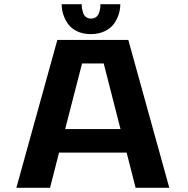

<svg xmlns="http://www.w3.org/2000/svg" viewBox="-20 -889 890 909"><path d="M549.5 -869Q549.5 -844.5 541.8 -820.5Q534 -796.5 518.5 -775.2Q503 -754 474.8 -740.8Q446.5 -727.5 410 -727.5Q373 -727.5 345.2 -740.8Q317.5 -754 302.2 -775.5Q287 -797 279.5 -820.8Q272 -844.5 272 -869H366.5Q366.5 -861 367.8 -852.5Q369 -844 372.8 -830.8Q376.5 -817.5 386.2 -809.2Q396 -801 411 -801Q426 -801 436 -809.2Q446 -817.5 449.8 -830.5Q453.5 -843.5 454.5 -852Q455.5 -860.5 455.5 -869ZM622 0 579.5 -166.5H259.5L217 0H57.5L251.5 -700H587.5L781.5 0ZM368.5 -588.5 288.5 -278H550.5L471 -588.5Z"/></svg>

Font: League Mono Wide SemiBold
Style: Regular
Weight: 600
Width: 8
Designer: Tyler Finck
Foundry: The League of Moveable Type / Tyler Finck
Version: Version 2.210